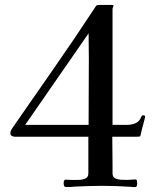

<svg xmlns="http://www.w3.org/2000/svg" viewBox="-20 -757 630 778"><path d="M340 -522Q340 -547 339.5 -572Q339 -597 339 -622L82 -251H339Q339 -319 339.5 -387Q340 -455 340 -522ZM568 -284Q568 -282 565.5 -272.5Q563 -263 562 -259Q559 -248 555.5 -235Q552 -222 550 -211Q549 -204 544 -203.5Q539 -203 533 -203H435Q435 -175 435.5 -147Q436 -119 436 -90V-54Q436 -39 447.5 -34Q459 -29 474 -28.5Q489 -28 498 -28Q505 -28 512.5 -29Q520 -30 527 -30Q534 -30 535 -24.5Q536 -19 536 -14Q536 -10 534.5 -4.5Q533 1 528 1Q524 1 519.5 1Q515 1 510 0Q480 -2 449.5 -3Q419 -4 390 -4Q364 -4 337.5 -3Q311 -2 285 -1Q276 0 267 0.5Q258 1 250 1Q242 1 240 -3.5Q238 -8 238 -15Q238 -20 239.5 -24.5Q241 -29 248 -29Q253 -29 258.5 -28.5Q264 -28 269 -28Q280 -28 296.5 -28Q313 -28 325.5 -33.5Q338 -39 338 -54V-203H40Q33 -203 27.5 -206.5Q22 -210 22 -217Q22 -225 26 -231Q27 -233 28 -235Q29 -237 30 -238Q113 -358 197.5 -479Q282 -600 362 -722Q365 -728 369 -732Q372 -737 378 -737H431Q433 -737 437 -736.5Q441 -736 440 -733L436 -722V-251H497Q510 -251 523.5 -255.5Q537 -260 545 -270Q547 -272 549.5 -277.5Q552 -283 553 -285Q556 -290 560 -290Q568 -290 568 -284Z"/></svg>

Font: Kaisei Decol
Style: Regular
Weight: 400
Designer: Font-Kai, 金井和夫
Foundry: KAZUO KANAI
Version: Version 5.003